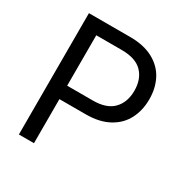

<svg xmlns="http://www.w3.org/2000/svg" viewBox="-164 -838 931 969"><g transform="rotate(30 302.0 -353.5)"><path d="M78.1 -707H318.4Q398.4 -707 452.6 -677.7Q506.8 -648.4 533.2 -597.9Q559.6 -547.4 559.6 -482.4Q559.6 -418 533.2 -366.9Q506.8 -315.9 452.9 -286.4Q398.9 -256.8 319.3 -256.8H166V0H78.1ZM315.4 -335Q395.5 -335 434.1 -375.2Q472.7 -415.5 472.7 -482.4Q472.7 -549.8 434.1 -589.4Q395.5 -628.9 314.5 -628.9H166V-335Z"/></g></svg>

Font: Pretendard
Style: Regular
Weight: 400
Designer: Base glyphs from Inter by Rasmus Andersson; Hangeul glyphs from Noto Sans CJK(Source Han Sans) by Jang Soo-young and Kan
Foundry: Kil Hyung-jin
Version: Version 1.309